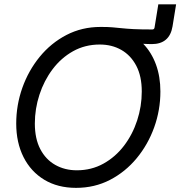

<svg xmlns="http://www.w3.org/2000/svg" viewBox="-20 -865 842 896"><path d="M335 11.7Q249.5 11.7 186.8 -26.1Q124 -64 89.8 -131.8Q55.7 -199.7 55.7 -288.6Q55.7 -374.5 84.2 -455.1Q112.8 -535.6 165.3 -599.9Q217.8 -664.1 290 -701.7Q362.3 -739.3 449.2 -739.3Q451.7 -739.3 454.1 -739.3Q483.9 -739.3 504.6 -737.5Q525.4 -735.8 547.6 -733.4Q569.8 -731 603 -729.2Q636.2 -727.5 690.9 -727.5Q699.7 -727.5 701.2 -736.3L718.8 -844.7H801.8L785.2 -742.2Q771.5 -659.2 688 -659.2Q676.8 -659.2 667.5 -659.7Q658.2 -660.2 648.4 -660.6Q687 -620.6 707.8 -564Q728.5 -507.3 728.5 -438Q728.5 -351.6 699.7 -271.2Q670.9 -190.9 618.2 -127Q565.4 -63 493.4 -25.6Q421.4 11.7 335 11.7ZM338.4 -70.3Q406.7 -70.3 462.6 -101.3Q518.6 -132.3 558.6 -184.8Q598.6 -237.3 620.1 -303Q641.6 -368.7 641.6 -438Q641.6 -509.3 616 -558.1Q590.3 -606.9 546.1 -632.1Q502 -657.2 445.8 -657.2Q377 -657.2 321 -626Q265.1 -594.7 225.3 -541.7Q185.5 -488.8 164.1 -423.1Q142.6 -357.4 142.6 -288.6Q142.6 -217.8 168 -169.2Q193.4 -120.6 237.8 -95.5Q282.2 -70.3 338.4 -70.3Z"/></svg>

Font: Inter Display
Style: Italic
Weight: 400
Italic angle: -9.39999°
Designer: Rasmus Andersson
Foundry: rsms
Version: Version 4.000;git-a52131595